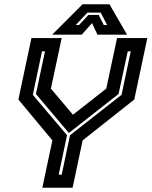

<svg xmlns="http://www.w3.org/2000/svg" viewBox="-20 -878 709 898"><path d="M178 0 225 -221.5 66 -412.5 127 -700H268.5L218 -463.5L325 -337H315.5L477 -463.5L527.5 -700H669L608 -412.5L366.5 -221.5L319.5 0ZM254.5 -61H268.5L307.5 -245.5L548.5 -434.5L591.5 -638H577.5L534.5 -438.5L304 -257.5H301L148 -438.5L190.5 -638H176.5L133.5 -434.5L293.5 -245.5ZM366 -858H492L574 -716H435.5L410.5 -770L362.5 -716H224ZM389 -819 334 -761H349.5L393.5 -808H441.5L465.5 -761H481L451 -819Z"/></svg>

Font: Tourney Thin
Style: Bold Italic
Weight: 700
Italic angle: -12°
Version: Version 1.015